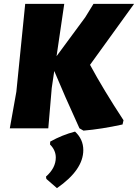

<svg xmlns="http://www.w3.org/2000/svg" viewBox="-20 -667 717 998"><path d="M314 -647 274 -375 423 -577 466 -647H677L448 -330Q517 -202 622 -42L617 -20Q508 4 414 12L393 0Q313 -175 262 -298L249 -210L231 0H31L65 -190L111 -647ZM370 17Q413 57 413 113Q413 216 276 311L221 263L219 251Q270 206 270 152Q270 114 240 84L241 69Q304 34 370 17Z"/></svg>

Font: Alegreya Sans Black
Style: Italic
Weight: 900
Italic angle: -7°
Designer: Juan Pablo del Peral
Foundry: Huerta Tipografica
Version: Version 2.007